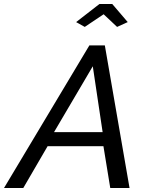

<svg xmlns="http://www.w3.org/2000/svg" viewBox="-67 -936 739 956"><path d="M378 -710H455L578 0H482L448 -208H170L49 0H-47ZM444 -278 395 -606 202 -278ZM312 -826 428 -916H492L569 -826L516 -802L449 -865L355 -802Z"/></svg>

Font: PTCRaleway Medium
Style: Italic
Weight: 500
Italic angle: -12°
Designer: Matt McInerney, Pablo Impallari, Rodrigo Fuenzalida
Foundry: Matt McInerney, Pablo Impallari, Rodrigo Fuenzalida
Version: Version 3.000g; ttfautohint (v1.5) -l 8 -r 28 -G 28 -x 14 -D